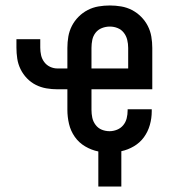

<svg xmlns="http://www.w3.org/2000/svg" viewBox="-20 -548 640 701"><path d="M423 133H339V5Q314 0 291 -13.5Q268 -27 253 -48.5Q238 -70 232 -95.5Q226 -121 226 -147V-222H190Q169 -222 149 -225.5Q129 -229 111 -238Q93 -247 78.5 -262Q64 -277 55 -295.5Q46 -314 43 -334Q40 -354 40 -374V-405H127V-374Q127 -360 130 -346.5Q133 -333 141.5 -321.5Q150 -310 163 -304Q176 -298 190 -298H226V-373Q226 -394 229.5 -414.5Q233 -435 242.5 -453.5Q252 -472 267 -487Q282 -502 300.5 -511.5Q319 -521 339.5 -524.5Q360 -528 381 -528Q402 -528 422.5 -524.5Q443 -521 461.5 -511.5Q480 -502 495 -487Q510 -472 519.5 -453.5Q529 -435 532.5 -414.5Q536 -394 536 -373V-222H314V-147Q314 -132 317 -118Q320 -104 329 -92Q338 -80 351.5 -74.5Q365 -69 380 -69Q394 -69 407.5 -74.5Q421 -80 430 -91Q439 -102 442.5 -116Q446 -130 446 -145V-149H534V-141Q534 -116 527 -91.5Q520 -67 505.5 -47Q491 -27 469 -14Q447 -1 423 4ZM448 -298V-373Q448 -388 444.5 -402.5Q441 -417 432 -428.5Q423 -440 409.5 -445.5Q396 -451 381 -451Q366 -451 352 -445.5Q338 -440 329 -428.5Q320 -417 317 -402.5Q314 -388 314 -373V-298Z"/></svg>

Font: Iosevka HT Medium Extended
Style: Regular
Weight: 500
Width: 7
Monospace: yes
Designer: Belleve Invis
Foundry: Belleve Invis
Version: Version 32.3.0; ttfautohint (v1.8.4)